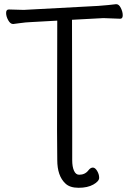

<svg xmlns="http://www.w3.org/2000/svg" viewBox="-20 -730 617 912"><path d="M290 141Q252 105 252 30L251 -108L252 -632L126 -625Q101 -624 77.5 -620.5Q54 -617 43 -616H42Q29 -616 19 -634Q9 -652 9 -668.5Q9 -685 22 -685L93 -683L447 -702Q470 -704 494 -706Q518 -708 530 -710H533Q545 -710 554 -692Q563 -674 563 -657.5Q563 -641 551 -641L471 -644L322 -636L323 -106V31Q323 62 331.5 81Q340 100 356 100Q384 100 400 79Q410 66 421 66Q432 66 441.5 82Q451 98 451 114.5Q451 131 423.5 146.5Q396 162 353.5 162Q311 162 290 141Z"/></svg>

Font: LXGW Bright TC
Style: Regular
Weight: 400
Designer: Christian Thalmann (Catharsis Fonts)
Foundry: LXGW / Christian Thalmann (Catharsis Fonts) / Fontworks Inc.
Version: Version 5.501